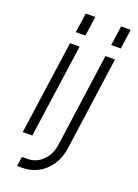

<svg xmlns="http://www.w3.org/2000/svg" viewBox="-168 -789 745 1040"><g transform="rotate(20 205.0 -268.5)"><path d="M37 0 113 -540H168L92 0ZM122 -607 138 -720H193L177 -607ZM71 183 79 128H109Q160.5 128 197.2 92.2Q234 56.5 242 -1L317 -540H372L297 -2Q289 55 261.2 96.5Q233.5 138 192 160.5Q150.5 183 101 183ZM326 -607 342 -720H397L381 -607Z"/></g></svg>

Font: Mohave Light Light
Style: Italic
Weight: 300
Italic angle: -8°
Version: Version 2.003